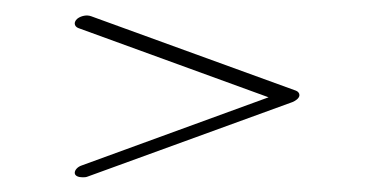

<svg xmlns="http://www.w3.org/2000/svg" viewBox="-20 -386 491 252"><path d="M78.1 -355C78.1 -352.5 80.1 -350.1 83 -349.1L332.5 -258.3L87.4 -168.9C81.5 -167 78.1 -162.6 78.1 -159.2C78.1 -154.8 83.5 -153.3 88.4 -153.3C90.8 -153.3 92.8 -153.3 95.2 -154.3L363.8 -252C367.2 -253.4 373 -256.8 373 -261.2C373 -263.7 371.1 -266.1 368.2 -267.1L99.6 -364.7C98.1 -365.2 96.2 -365.7 94.2 -365.7C87.4 -365.7 78.1 -361.8 78.1 -355Z"/></svg>

Font: WireWyrm
Style: Light
Weight: 200
Version: Version 001.000